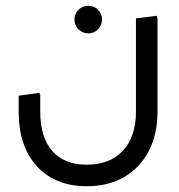

<svg xmlns="http://www.w3.org/2000/svg" viewBox="-20 -417 623 668"><path d="M282 231Q173 231 109 162Q45 93 45 -29H120Q120 61 162 108.5Q204 156 282 156Q362 156 407.5 107.5Q453 59 453 -29H528Q528 52 496.5 110.5Q465 169 410 200Q355 231 282 231ZM45 -29V-84L117 -94L120 -86V-29ZM453 -29V-353L525 -362L528 -354V-29ZM287 -301Q267 -301 253 -315Q239 -329 239 -349Q239 -369 253 -383Q267 -397 287 -397Q307 -397 321 -383Q335 -369 335 -349Q335 -329 321 -315Q307 -301 287 -301Z"/></svg>

Font: Fustat
Style: Regular
Weight: 400
Designer: Mohamed Gaber, Khaled Hosny, Laura Garcia Mut
Foundry: Kief Type Foundry, Alif Type Foundry, Hard Type Foundry
Version: Version 1.007